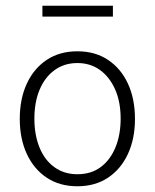

<svg xmlns="http://www.w3.org/2000/svg" viewBox="-20 -642 540 670"><path d="M250 8Q188 8 143 -22Q98 -52 73.5 -105Q49 -158 49 -227Q49 -297 73.5 -350Q98 -403 143 -433Q188 -463 250 -463Q312 -463 357 -433Q402 -403 426.5 -350Q451 -297 451 -227Q451 -158 426.5 -105Q402 -52 357 -22Q312 8 250 8ZM250 -34Q298 -34 331.5 -59Q365 -84 383 -128Q401 -172 401 -228Q401 -287 381.5 -330.5Q362 -374 328.5 -398Q295 -422 250 -422Q204 -422 170 -397Q136 -372 118 -328.5Q100 -285 100 -228Q100 -171 118 -127Q136 -83 170 -58.5Q204 -34 250 -34ZM128 -584V-622H374V-584Z"/></svg>

Font: Inconsolata Light
Style: Regular
Weight: 300
Designer: Raph Levien, Cyreal, Brenton Simpson
Foundry: Raph Levien, Cyreal, Google
Version: Version 3.001